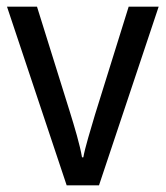

<svg xmlns="http://www.w3.org/2000/svg" viewBox="-20 -556 497 576"><path d="M180 0H277L456 -536H366L265 -212C252 -168 235 -113 230 -84H226C220 -121 203 -177 190 -219L91 -536H1Z"/></svg>

Font: Noto Sans Khmer UI SemiCondensed
Style: Regular
Weight: 400
Width: 4
Designer: Danh Hong and the Monotype Design Team
Foundry: Monotype Imaging Inc.
Version: Version 2.002